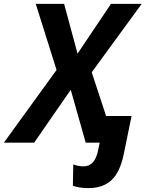

<svg xmlns="http://www.w3.org/2000/svg" viewBox="-74 -734 749 988"><path d="M301 222 303 112Q330 122 356 122Q413 122 430 43L439 0H367L290 -272L102 0H-54L217 -374L110 -714H256L325 -458L497 -714H655L398 -362L472 -137H603L562 63Q543 153 499 193.5Q455 234 381 234Q335 234 301 222Z"/></svg>

Font: Noto Sans Display
Style: Bold Italic
Weight: 700
Italic angle: -12°
Designer: Monotype Design team
Foundry: Monotype Imaging Inc.
Version: Version 1.000